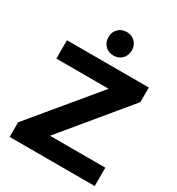

<svg xmlns="http://www.w3.org/2000/svg" viewBox="-215 -1064 1101 1196"><g transform="rotate(30 335.5 -465.5)"><path d="M650 -132V0H38V-105L422 -568H46V-700H635V-595L252 -132ZM260 -847Q260 -883 283.5 -907Q307 -931 344 -931Q381 -931 404.5 -907Q428 -883 428 -847Q428 -810 404.5 -786Q381 -762 344 -762Q307 -762 283.5 -786Q260 -810 260 -847Z"/></g></svg>

Font: mBank
Style: Bold
Weight: 700
Designer: Julieta Ulanovsky
Foundry: Julieta Ulanovsky
Version: Version 7.200